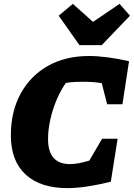

<svg xmlns="http://www.w3.org/2000/svg" viewBox="-20 -959 691 991"><path d="M328 12Q188 12 112 -58.5Q36 -129 36 -260Q36 -383 86.5 -475.5Q137 -568 227.5 -619Q318 -670 439 -670Q483 -670 536.5 -663Q590 -656 646 -643L612 -421H533L505 -530Q461 -537 411 -537Q390 -537 367.5 -536Q345 -535 320 -531Q292 -491 271.5 -442Q251 -393 239.5 -341Q228 -289 228 -241Q228 -112 342 -112Q381 -112 441 -130L507 -243H587L552 -21Q417 12 328 12ZM390 -726 283 -878 356 -939 460 -846 597 -939 651 -878 505 -726Z"/></svg>

Font: Piazzolla ExtraBold
Style: Italic
Weight: 800
Italic angle: -11.3°
Designer: Juan Pablo del Peral
Foundry: Huerta Tipografica
Version: Version 1.330